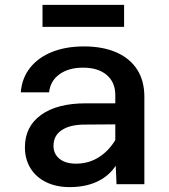

<svg xmlns="http://www.w3.org/2000/svg" viewBox="-20 -754 690 786"><path d="M457 0 452 -117V-365Q452 -417 417 -447Q382 -477 320 -477Q261 -477 223.5 -450Q186 -423 181 -376H65Q70 -435 103.5 -477Q137 -519 193.5 -541.5Q250 -564 324 -564Q400 -564 455.5 -540Q511 -516 541 -470Q571 -424 571 -358V0ZM265 12Q211 12 169.5 -8Q128 -28 105 -65Q82 -102 82 -151Q82 -236 148 -283.5Q214 -331 331 -331H466V-245L327 -244Q267 -244 233 -221.5Q199 -199 199 -157Q199 -124 223.5 -104Q248 -84 291 -84Q346 -84 389.5 -113.5Q433 -143 460 -195L473 -111Q447 -50 394 -19Q341 12 265 12ZM154 -644V-734H488V-644Z"/></svg>

Font: Azeret Mono Thin Medium
Style: Regular
Weight: 500
Version: Version 1.002